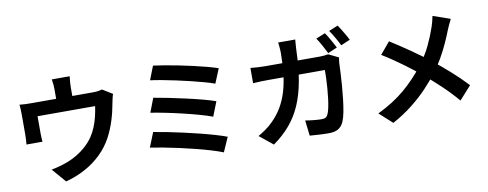

<svg xmlns="http://www.w3.org/2000/svg" viewBox="-71 -1210 4142 1630"><g transform="rotate(-10 2000.0 -394.5)"><path d="M572.2 -817Q568.6 -785 566.8 -765.7Q565.1 -746.4 565.1 -724.7Q565.1 -711.5 565.1 -684.6Q565.1 -657.7 565.1 -628.8Q565.1 -599.9 565.1 -580.6H425.9Q425.9 -602.5 425.9 -631.4Q425.9 -660.3 425.9 -685.9Q425.9 -711.5 425.9 -724.7Q425.9 -746.4 424.6 -765.7Q423.3 -785 418.2 -817ZM908.8 -605.7Q902.9 -589.7 897.6 -565.5Q892.2 -541.2 889.5 -526.4Q883.3 -490.7 874.6 -454.7Q865.8 -418.6 854.5 -383Q843.1 -347.4 828.6 -312.2Q814.1 -277.1 795.8 -243Q756.1 -169.6 694.5 -110Q632.8 -50.4 555 -8.5Q477.2 33.5 387.9 57.3L283.9 -62.9Q317.8 -68.8 356.1 -79.6Q394.5 -90.3 425.3 -102.3Q466.6 -117.8 508.2 -142.4Q549.9 -167 587 -200Q624.1 -233 652.4 -272.9Q677.5 -310 695.1 -352.4Q712.7 -394.9 723.7 -440.4Q734.8 -485.9 740.9 -530.1H244.7Q244.7 -516.7 244.7 -497.2Q244.7 -477.6 244.7 -455.5Q244.7 -433.4 244.7 -414.5Q244.7 -395.6 244.7 -383.8Q244.7 -366.8 245.7 -345.9Q246.7 -325 248.5 -309.9H110.3Q112.3 -328.9 113.6 -351.3Q114.9 -373.8 114.9 -393.7Q114.9 -405.7 114.9 -428.9Q114.9 -452.2 114.9 -478.7Q114.9 -505.3 114.9 -529Q114.9 -552.7 114.9 -567Q114.9 -583.6 114 -609.2Q113.1 -634.9 110.3 -653Q136.1 -650.4 159.9 -649.3Q183.8 -648.2 212.5 -648.2H739.2Q770.5 -648.2 789.8 -651.4Q809.1 -654.5 822.1 -658.9Z M1284.5 -783.3Q1324.1 -778.3 1379.4 -768.9Q1434.7 -759.5 1497.3 -747.2Q1559.9 -734.9 1622.3 -720.6Q1684.6 -706.4 1738.5 -692Q1792.4 -677.6 1830.4 -664.6L1779.2 -540.2Q1744.3 -553.4 1692.1 -567.8Q1639.9 -582.2 1579 -597.1Q1518.2 -612.1 1455.9 -625.3Q1393.7 -638.4 1337.2 -649Q1280.8 -659.6 1238.2 -664.6ZM1239.3 -514.1Q1293 -505.1 1362.9 -491.1Q1432.7 -477 1507.1 -460.3Q1581.4 -443.7 1648.3 -426.2Q1715.2 -408.7 1762 -392.2L1712.9 -267.3Q1669.7 -283.7 1604.5 -302Q1539.4 -320.3 1465.6 -337.9Q1391.7 -355.6 1320.1 -370.1Q1248.5 -384.5 1192.8 -393.1ZM1187.8 -227.7Q1239.1 -219.7 1304.2 -206.8Q1369.3 -193.9 1439.5 -178.1Q1509.7 -162.4 1577.7 -145.4Q1645.7 -128.4 1704.6 -111.1Q1763.5 -93.9 1804.5 -78.3L1749.1 46.7Q1708.6 30.2 1649.8 12.5Q1591 -5.2 1522.2 -22.7Q1453.5 -40.2 1383.1 -55.6Q1312.8 -71 1249.3 -83Q1185.8 -95 1137.6 -102.2Z M2769 -800.5Q2782 -782.8 2796.6 -757.6Q2811.2 -732.4 2825 -707.4Q2838.9 -682.4 2848.3 -663.5L2768 -629.3Q2752.5 -660 2731.1 -699.7Q2709.7 -739.3 2689.7 -768ZM2887.1 -845.7Q2900.4 -826.9 2915.6 -801.6Q2930.8 -776.3 2945.1 -751.8Q2959.5 -727.3 2967.9 -709.7L2888.4 -675.4Q2873 -707.1 2850.8 -746.1Q2828.5 -785.2 2808.1 -813.2ZM2512.1 -791.8Q2510.4 -774.2 2508.6 -747.3Q2506.8 -720.4 2505.8 -702.4Q2501.6 -553.2 2480.9 -438Q2460.2 -322.8 2421.3 -233.5Q2382.4 -144.2 2322.3 -73.9Q2262.3 -3.5 2179.3 55.3L2063 -38.9Q2094 -56.2 2129.3 -81Q2164.6 -105.7 2194.5 -136.5Q2243.4 -184.9 2277.2 -242.4Q2311 -299.9 2331.7 -368Q2352.5 -436.2 2362.1 -518.5Q2371.8 -600.8 2372.1 -699.8Q2372.1 -711 2371.2 -728.2Q2370.3 -745.4 2368.5 -762.7Q2366.7 -780 2364.7 -791.8ZM2851.8 -577.5Q2849.8 -565.3 2847.6 -549.3Q2845.4 -533.4 2845.2 -524.7Q2844.2 -492.7 2841.8 -442.8Q2839.4 -393 2834.9 -335.4Q2830.4 -277.8 2823.8 -220.6Q2817.2 -163.3 2808 -114.8Q2798.8 -66.3 2785.5 -35.4Q2770 2.3 2739.5 21.9Q2708.9 41.5 2657.4 41.5Q2614.5 41.5 2571.2 38.9Q2527.8 36.2 2491.5 33.4L2475.8 -100.2Q2512.8 -93.9 2549.9 -90.2Q2587.1 -86.5 2616.4 -86.5Q2640.9 -86.5 2653 -94.9Q2665.1 -103.2 2672.5 -122Q2681.1 -141.2 2687.9 -174.3Q2694.8 -207.3 2699.9 -248.6Q2704.9 -289.8 2708.5 -333.8Q2712.1 -377.9 2713.6 -419.1Q2715.1 -460.2 2715.1 -493H2227.1Q2201.7 -493 2164.6 -492.1Q2127.5 -491.2 2095.4 -488.4V-619.8Q2127.3 -616.5 2163 -614.6Q2198.7 -612.7 2226.9 -612.7H2689.5Q2709 -612.7 2728.3 -614.5Q2747.6 -616.2 2765.5 -619.6Z M3843.1 -735Q3833.4 -718 3821.1 -690.3Q3808.7 -662.6 3801.4 -644.7Q3782.6 -595.5 3755.8 -536.9Q3729 -478.4 3695.2 -419.1Q3661.5 -359.9 3619.7 -305.8Q3573.8 -245.4 3515.5 -183.9Q3457.2 -122.5 3382.2 -63Q3307.3 -3.6 3209.8 50L3098 -51Q3234.8 -116.7 3333.7 -200.5Q3432.5 -284.4 3511.2 -387.5Q3571.5 -465.4 3608.1 -542.6Q3644.6 -619.8 3670.4 -694.9Q3677.5 -714.5 3684.1 -741.1Q3690.6 -767.6 3694.4 -786.8ZM3293.2 -638.4Q3331 -615.2 3373.6 -586.6Q3416.2 -558.1 3459.6 -528.2Q3503 -498.4 3542.7 -469.4Q3582.4 -440.4 3613.7 -415.5Q3694 -353.2 3770.1 -285.1Q3846.2 -217.1 3906.5 -152.1L3804 -37.9Q3738.5 -114.4 3670.1 -178.9Q3601.7 -243.4 3522.9 -309Q3495.9 -332 3461.1 -359.2Q3426.4 -386.4 3385.7 -416.3Q3345 -446.2 3300.2 -476.8Q3255.4 -507.4 3207.9 -536.4Z"/></g></svg>

Font: Shanggu Sans SC VF
Style: Regular
Weight: 250
Designer: GuiWonder
Version: Version 1.021